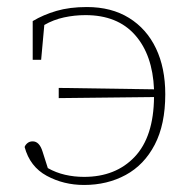

<svg xmlns="http://www.w3.org/2000/svg" viewBox="-20 -513 546 546"><path d="M219 13Q161 13 113 -13Q65 -39 50 -95Q52 -101 58 -106Q64 -111 73 -111Q92 -111 101 -82L116 -35Q139 -22 165 -16Q191 -10 219 -10Q309 -10 363 -67Q417 -124 418 -237L147 -234V-263L418 -259Q414 -357 364 -413.5Q314 -470 223 -470Q192 -470 162 -463.5Q132 -457 106 -442L97 -343H73V-453Q103 -471 140.5 -482Q178 -493 227 -493Q297 -493 347 -462Q397 -431 423.5 -375.5Q450 -320 450 -245Q450 -159 420 -101.5Q390 -44 337.5 -15.5Q285 13 219 13Z"/></svg>

Font: Source Serif 4 SmText ExtraLight
Style: Regular
Weight: 200
Designer: Frank Grießhammer
Foundry: Adobe
Version: Version 4.005;hotconv 1.1.0;makeotfexe 2.6.0